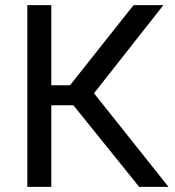

<svg xmlns="http://www.w3.org/2000/svg" viewBox="-20 -731 683 751"><path d="M267.1 -319.3 524.4 0H639.2L347.7 -366.2L619.1 -710.9H502.4L253.9 -397.5H180.7V-710.9H86.9V0H180.7V-319.3Z"/></svg>

Font: Roboto1
Style: rg
Weight: 400
Designer: Google
Version: Version 2.137; 2017